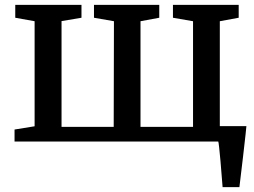

<svg xmlns="http://www.w3.org/2000/svg" viewBox="-20 -575 1033 780"><path d="M120.6 -62V-488.8L42 -502.9V-555.2H311V-502.9L230 -489.3V-59.6H441.9L442.9 -488.8L361.8 -502.9V-555.2H627V-502.9L550.8 -488.8V-59.6H764.2V-488.8L682.6 -502.9V-555.2H949.7V-502.9L873 -488.8V-62.5H981Q981 -56.6 967.3 62Q953.6 180.7 952.6 185.1H884.3Q882.3 153.3 875.7 79.1Q869.1 4.9 866.7 0H39.1V-48.8Z"/></svg>

Font: Merriweather
Style: Regular
Weight: 400
Designer: Eben Sorkin
Foundry: Eben Sorkin
Version: Version 1.584; ttfautohint (v1.8.1)